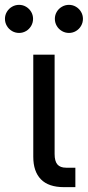

<svg xmlns="http://www.w3.org/2000/svg" viewBox="-60 -771 361 791"><path d="M77.1 -125V-545.9H165V-136.7Q165 -106.9 176.5 -93.5Q188 -80.1 212.4 -80.1H250.5V0H203.6Q140.1 0 108.6 -32.2Q77.1 -64.5 77.1 -125ZM166 -693.4Q166 -709 173.8 -722.2Q181.6 -735.4 195.1 -743.2Q208.5 -751 224.1 -751Q239.7 -751 252.9 -743.2Q266.1 -735.4 273.9 -722.2Q281.7 -709 281.7 -693.4Q281.7 -677.7 273.9 -664.3Q266.1 -650.9 252.9 -643.1Q239.7 -635.3 224.1 -635.3Q208.5 -635.3 195.1 -643.1Q181.6 -650.9 173.8 -664.3Q166 -677.7 166 -693.4ZM-39.6 -693.4Q-39.6 -709 -31.7 -722.2Q-23.9 -735.4 -10.5 -743.2Q2.9 -751 18.6 -751Q34.2 -751 47.4 -743.2Q60.5 -735.4 68.4 -722.2Q76.2 -709 76.2 -693.4Q76.2 -677.7 68.4 -664.3Q60.5 -650.9 47.4 -643.1Q34.2 -635.3 18.6 -635.3Q2.9 -635.3 -10.5 -643.1Q-23.9 -650.9 -31.7 -664.3Q-39.6 -677.7 -39.6 -693.4Z"/></svg>

Font: Inter RS Variable
Style: Regular
Weight: 400
Designer: Rasmus Andersson (customised by Maria Ramos and Noel Pretorius)
Foundry: rsms
Version: Version 3.001;Glyphs 3.2.3 (3260)